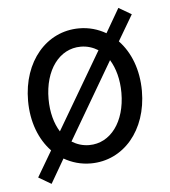

<svg xmlns="http://www.w3.org/2000/svg" viewBox="-51 -666 702 793"><g transform="rotate(-5 300.0 -270.0)"><path d="M78 49 131 80 189 -20C222 -1 259 10 300 10C436 10 536 -107 536 -270C536 -358 507 -432 459 -482L522 -589L469 -620L411 -520C378 -539 341 -550 300 -550C164 -550 64 -433 64 -270C64 -182 93 -108 141 -58ZM149 -270C149 -390 211 -474 300 -474C327 -474 351 -466 372 -453L184 -133C162 -168 149 -215 149 -270ZM300 -66C273 -66 249 -74 228 -87L416 -408C438 -372 451 -325 451 -270C451 -150 389 -66 300 -66Z"/></g></svg>

Font: CommitMonoNiceRocks
Style: Regular
Weight: 400
Monospace: yes
Designer: Eigil Nikolajsen
Foundry: Eigil Nikolajsen
Version: Version 1.143